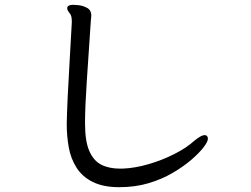

<svg xmlns="http://www.w3.org/2000/svg" viewBox="-20 -746 1040 797"><path d="M285 -726Q288 -726 305.5 -724.5Q323 -723 340 -714Q359 -705 359 -681Q359 -675 358 -669.5Q357 -664 357 -659Q357 -659 340 -405Q333 -300 333 -237V-233Q333 -159 351 -118.5Q369 -78 401 -62Q433 -46 478 -46H488Q540 -48 596.5 -64.5Q653 -81 703.5 -106.5Q754 -132 787 -162Q815 -185 829 -185Q837 -185 840 -180.5Q843 -176 843 -170Q843 -158 825 -134.5Q807 -111 774.5 -83Q742 -55 697 -28.5Q652 -2 596.5 14.5Q541 31 475 31Q409 31 365.5 9.5Q322 -12 298 -49.5Q274 -87 265.5 -134Q257 -181 257 -233Q259 -326 269 -492L278 -652V-658Q278 -681 270 -690Q259 -703 259 -712Q259 -716 261 -719Q267 -726 285 -726Z"/></svg>

Font: Moon Stars Kai
Style: Bold
Weight: 700
Designer: GuiWonder
Version: Version 1.101